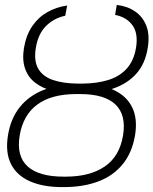

<svg xmlns="http://www.w3.org/2000/svg" viewBox="-20 -760 631 790"><path d="M301.3 -413.6H316.4Q395.5 -414.1 448.2 -389.6Q501 -365.2 523.9 -318.1Q546.9 -271 535.6 -203.1Q523.4 -131.3 484.6 -84Q445.8 -36.6 384.3 -13.4Q322.8 9.8 242.7 9.8H234.9Q156.7 9.8 102.8 -14.2Q48.8 -38.1 25.1 -85.4Q1.5 -132.8 12.7 -202.6Q23.9 -272.5 61.5 -319.3Q99.1 -366.2 159.9 -390.1Q220.7 -414.1 301.3 -413.6ZM309.6 -373H294.4Q192.4 -373 133.8 -330.1Q75.2 -287.1 61 -202.6Q46.9 -117.2 93.8 -75.2Q140.6 -33.2 241.2 -33.2H250.5Q350.1 -33.2 411.1 -75Q472.2 -116.7 486.3 -203.1Q500 -286.6 455.3 -329.8Q410.6 -373 309.6 -373ZM300.3 -416H318.8Q379.4 -416.5 425.8 -430.9Q472.2 -445.3 501.5 -477.8Q530.8 -510.3 539.6 -563Q549.3 -622.6 525.1 -656Q501 -689.5 453.6 -698.7L460.4 -739.7Q503.9 -734.9 535.6 -713.1Q567.4 -691.4 582 -654.1Q596.7 -616.7 587.9 -563Q577.6 -497.1 540 -455.8Q502.4 -414.6 443.8 -395Q385.3 -375.5 311 -375.5H293.5Q239.3 -375.5 196 -386.5Q152.8 -397.5 123.8 -420.4Q94.7 -443.4 82.8 -478.8Q70.8 -514.2 78.6 -563Q87.9 -616.2 112.8 -652.6Q137.7 -689 174.8 -710Q211.9 -731 256.3 -737.3L248.5 -695.3Q201.2 -685.1 168.9 -652.6Q136.7 -620.1 127.4 -563Q118.7 -509.8 137.2 -477.5Q155.8 -445.3 197.8 -430.9Q239.7 -416.5 300.3 -416Z"/></svg>

Font: Inter Tight ExtraLight
Style: Italic
Weight: 250
Italic angle: -9.39999°
Designer: Rasmus Andersson
Foundry: rsms
Version: Version 3.004